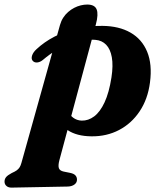

<svg xmlns="http://www.w3.org/2000/svg" viewBox="-96 -595 719 857"><path d="M332.1 -486.8 169 120.3Q162.8 144 166.8 155.6Q170.8 167.2 188.5 170.9L216.9 176.6Q233.6 180 240.6 187.8Q247.6 195.6 247.6 206.3Q248 219.8 236.4 228.5Q224.8 237.2 206.1 237.7L-43.3 242.4Q-58 242.9 -66.9 235.3Q-75.8 227.7 -75.8 215.8Q-75.8 204.3 -68.9 195.7Q-62 187.1 -43.7 177.4Q-29.4 171.1 -21.3 165.3Q-13.3 159.4 -8.4 151.7Q-3.6 144 -0.4 132.2L171.7 -483.3Q176.9 -501.7 186.3 -516.2Q195.7 -530.7 208.4 -541.7Q221.1 -552.8 235.4 -560.1Q249.7 -567.5 264.6 -571.1Q279.5 -574.7 293.2 -574.7Q326.6 -574.7 335.3 -553.2Q344.1 -531.8 332.1 -486.8ZM95 -327.2Q83.1 -317.5 70.4 -316.2Q57.7 -314.9 50 -323.5Q42.5 -332.3 47.2 -347.1Q51.9 -361.9 67.3 -375.8Q101.4 -407.6 146.2 -431Q190.9 -454.4 245.2 -467.3Q299.5 -480.2 361.4 -479.5Q435.4 -478.7 486.4 -449.5Q537.5 -420.4 560.8 -364.2Q584.1 -308.1 573.4 -226.6Q563.7 -152.5 527.4 -98.2Q491.2 -43.9 435.6 -14.8Q380.1 14.3 312.2 13.5Q246.3 12.9 206.1 -14.1Q166 -41.1 156 -82.2L202.9 -105.2Q213.8 -82.6 230.2 -70Q246.6 -57.5 268.5 -56.6Q298.2 -55.9 324.4 -75.5Q350.7 -95.2 370.7 -138.1Q390.8 -181.1 401.5 -249.4Q409.7 -303 403.1 -339.6Q396.5 -376.1 377.7 -395.4Q358.9 -414.7 330.1 -417.1Q279.5 -421.4 218.9 -401.1Q158.3 -380.7 95 -327.2Z"/></svg>

Font: Fraunces
Style: Italic
Weight: 900
Italic angle: -16°
Version: Version 1.000;[0bf87f6ff]